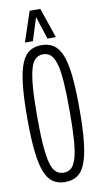

<svg xmlns="http://www.w3.org/2000/svg" viewBox="-99 -940 522 995"><g transform="rotate(-10 161.5 -443.0)"><path d="M161 10Q125 10 99 -6.5Q73 -23 56.5 -62.5Q40 -102 32 -172Q24 -242 24 -349Q24 -457 32 -527Q40 -597 56.5 -637Q73 -677 99 -693.5Q125 -710 161 -710Q198 -710 224 -693.5Q250 -677 267 -637Q284 -597 291.5 -527Q299 -457 299 -350Q299 -243 291 -173Q283 -103 266.5 -63Q250 -23 224 -6.5Q198 10 161 10ZM161 -39Q185 -39 201 -52.5Q217 -66 227.5 -100.5Q238 -135 242.5 -195.5Q247 -256 247 -349Q247 -444 242.5 -505Q238 -566 227.5 -600Q217 -634 201 -648Q185 -662 161 -662Q139 -662 122.5 -648Q106 -634 96 -599.5Q86 -565 81 -504Q76 -443 76 -349Q76 -255 81 -194.5Q86 -134 96 -100Q106 -66 122.5 -52.5Q139 -39 161 -39ZM80 -738 133 -896H189L243 -738H199L160 -858L122 -738Z"/></g></svg>

Font: Georama ExtraCondensed Light
Style: Regular
Weight: 300
Width: 2
Designer: Jean-Baptiste Levee
Foundry: Production Type
Version: Version 1.000